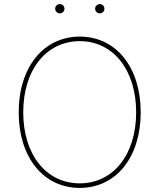

<svg xmlns="http://www.w3.org/2000/svg" viewBox="-20 -918 787 948"><path d="M374 9.8C552.7 9.8 674.8 -141.1 674.8 -363.3C674.8 -585.9 552.7 -737.3 374 -737.3C194.3 -737.3 72.3 -585.4 72.3 -363.3C72.3 -142.1 193.8 9.8 374 9.8ZM374 -12.7C206.5 -12.7 94.7 -156.2 94.7 -363.3C94.7 -573.7 209 -714.8 374 -714.8C539.1 -714.8 652.3 -572.3 652.3 -363.3C652.3 -154.8 539.1 -12.7 374 -12.7ZM472.7 -852.1C485.4 -852.1 495.6 -862.3 495.6 -875C495.6 -887.7 485.4 -897.9 472.7 -897.9C460 -897.9 449.7 -887.7 449.7 -875C449.7 -862.3 460 -852.1 472.7 -852.1ZM275.4 -852.1C288.1 -852.1 298.3 -862.3 298.3 -875C298.3 -887.7 288.1 -897.9 275.4 -897.9C262.7 -897.9 252.4 -887.7 252.4 -875C252.4 -862.3 262.7 -852.1 275.4 -852.1Z"/></svg>

Font: Raveo Thin
Style: Regular
Weight: 100
Designer: Jakub Foglar, Rasmus Andersson (Inter)
Foundry: Jakubfoglar.com
Version: Version 1.100;Glyphs 3.2.3 (3260)